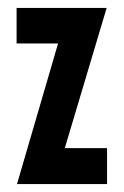

<svg xmlns="http://www.w3.org/2000/svg" viewBox="-20 -468 313 486"><path d="M22 -448H250L144 -93H251V-2H23L127 -358H22Z"/></svg>

Font: Fundamental  Brigade Condensed
Style: Regular
Weight: 400
Width: 3
Designer: Peter Wiegel, original typeface by Carl Albert Fahrenwaldt 1901
Foundry: Peter Wiegel
Version: Version 0.000 2012 initial release